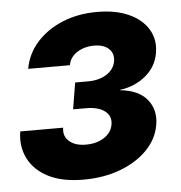

<svg xmlns="http://www.w3.org/2000/svg" viewBox="-44 -574 588 625"><g transform="rotate(-5 250.0 -262.0)"><path d="M204.6 7.8Q134.8 7.8 89.4 -15.6Q43.9 -39.1 24.4 -78.9Q4.9 -118.7 12.7 -166.5H152.8Q148.4 -138.7 168 -121.8Q187.5 -105 222.2 -105Q246.1 -105 264.9 -112.3Q283.7 -119.6 295.9 -132.8Q308.1 -146 310.5 -163.1Q315.4 -189.9 294.4 -206.5Q273.4 -223.1 232.9 -223.1H190.4L204.6 -309.6H247.1Q282.7 -309.6 307.6 -325.4Q332.5 -341.3 336.9 -368.2Q340.8 -393.1 324.2 -408.4Q307.6 -423.8 276.4 -423.8Q244.6 -423.8 220.9 -408.7Q197.3 -393.6 192.4 -367.2H56.2Q64.5 -415 97.4 -452.4Q130.4 -489.7 181.6 -511Q232.9 -532.2 295.4 -532.2Q356 -532.2 398.7 -512.9Q441.4 -493.7 461.9 -459.7Q482.4 -425.8 475.1 -382.3Q467.3 -337.4 431.9 -308.3Q396.5 -279.3 347.7 -272.9V-272Q409.2 -265.6 436.5 -231.4Q463.9 -197.3 455.6 -149.4Q448.2 -104 413.6 -68.4Q378.9 -32.7 325 -12.5Q271 7.8 204.6 7.8Z"/></g></svg>

Font: Inter 28pt
Style: Bold Italic
Weight: 700
Italic angle: -9.3988°
Designer: Rasmus Andersson
Foundry: rsms
Version: Version 4.001;git-66647c0bb